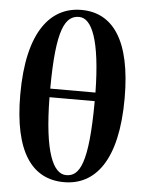

<svg xmlns="http://www.w3.org/2000/svg" viewBox="-57 -872 705 935"><g transform="rotate(5 295.0 -404.5)"><path d="M406 -389C405 -83 364 -18 299 -18C235 -18 188 -120 185 -389ZM185 -431C186 -726 228 -791 295 -791C357 -791 402 -688 406 -431ZM303 -826C155 -826 42 -701 42 -390C42 -109 135 17 291 17C442 17 550 -109 550 -416C550 -697 458 -826 303 -826Z"/></g></svg>

Font: Noto Serif CJK JP Black
Style: Regular
Weight: 900
Designer: Ryoko NISHIZUKA 西塚涼子 (kana & ideographs); Frank Grießhammer (Latin, Greek & Cyrillic); Wenlong ZHANG 张文龙 (bopomofo); San
Foundry: Adobe Systems Incorporated
Version: Version 1.001;PS 1.001;hotconv 16.6.54;makeotf.lib2.5.65590